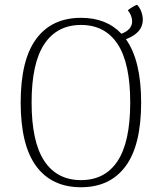

<svg xmlns="http://www.w3.org/2000/svg" viewBox="-20 -776 681 808"><path d="M510 -611Q574 -521 574 -345Q574 -165 508.5 -76.5Q443 12 321 12Q198 12 132.5 -76.5Q67 -165 67 -345Q67 -524 132.5 -612.5Q198 -701 321 -701Q428 -701 491 -634Q536 -651 536 -686Q536 -710 518 -733Q540 -750 557 -756Q569 -743 575 -726Q581 -709 581 -693Q581 -638 510 -611ZM528 -345Q528 -510 475 -590.5Q422 -671 321 -671Q220 -671 166.5 -590.5Q113 -510 113 -345Q113 -179 166.5 -98.5Q220 -18 321 -18Q422 -18 475 -98.5Q528 -179 528 -345Z"/></svg>

Font: Arima Madurai ExtraLight
Style: Regular
Weight: 275
Designer: Joana Correia and Natanael Gama
Foundry: NDISCOVER
Version: Version 1.020